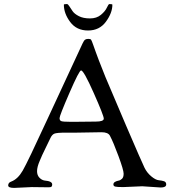

<svg xmlns="http://www.w3.org/2000/svg" viewBox="-20 -914 852 938"><path d="M292 -891C292 -862.3 302.3 -834.2 323 -806.5C343.7 -778.8 372.7 -765 410 -765C447.3 -765 476.5 -779.3 497.5 -808C518.5 -836.7 529 -864.3 529 -891C529 -893 525.3 -894 518 -894H514C511.3 -894 507.3 -888.2 502 -876.5C496.7 -864.8 487 -853.2 473 -841.5C459 -829.8 441.2 -824 419.5 -824C397.8 -824 379.8 -827.7 365.5 -835C351.2 -842.3 341 -850.3 335 -859L319 -883C314.3 -890.3 310.7 -894 308 -894H303C295.7 -894 292 -893 292 -891ZM135 0 218 1C225.3 1 230 -0.2 232 -2.5C234 -4.8 235 -8.3 235 -13C235 -23.7 222.7 -30 198 -32C188.7 -33.3 180.2 -38 172.5 -46C164.8 -54 161 -64.7 161 -78C161 -91.3 165.3 -108 174 -128C178.7 -139.3 182.7 -148.7 186 -156C189.3 -163.3 195.7 -176.5 205 -195.5L226.5 -240C231.5 -250.7 237.8 -257.7 245.5 -261C253.2 -264.3 272 -266 302 -266H355L476 -268C497.3 -268 511 -262.3 517 -251C528.3 -229.7 542.3 -196.3 559 -151C575.7 -105.7 584 -77.2 584 -65.5C584 -53.8 581.3 -45.5 576 -40.5C570.7 -35.5 565 -32.5 559 -31.5C553 -30.5 547.3 -28.5 542 -25.5C536.7 -22.5 534 -18.3 534 -13C534 -7.7 536.8 -4.2 542.5 -2.5C548.2 -0.8 561.3 0 582 0L675 -4L765 2C783 2 792 -3 792 -13C792 -21 788.5 -26.2 781.5 -28.5C774.5 -30.8 765.8 -32.5 755.5 -33.5C745.2 -34.5 733 -40.8 719 -52.5C705 -64.2 694 -78.2 686 -94.5C678 -110.8 647.8 -179.8 595.5 -301.5L495 -538C480.3 -574 469.7 -601 463 -619L448.5 -658L436 -693C430.7 -708.3 427 -717.3 425 -720C423 -722.7 418.5 -724 411.5 -724C404.5 -724 399.2 -722.7 395.5 -720C391.8 -717.3 387.7 -711 383 -701L211.5 -331.5C147.2 -191.8 107 -108.2 91 -80.5C75 -52.8 56.3 -35 35 -27C25 -23.7 20 -17.3 20 -8C20 0 29.7 4 49 4ZM319 -459.5C351 -533.2 370 -570 376 -570C384.7 -570 405.3 -533.2 438 -459.5C470.7 -385.8 487 -344.2 487 -334.5C487 -324.8 474 -320 448 -320L353 -319H322C300 -319 286 -320 280 -322C274 -324 271 -329 271 -337C271 -345 287 -385.8 319 -459.5Z"/></svg>

Font: Sorts Mill Goudy
Style: Regular
Weight: 400
Version: Version 003.101